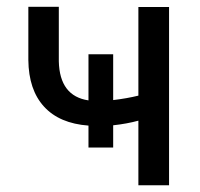

<svg xmlns="http://www.w3.org/2000/svg" viewBox="-20 -549 592 569"><path d="M481 0H390.1V-191.4Q356 -182.1 315.4 -177.7V-111.8H242.2V-176.8Q156.2 -183.1 110.6 -232.9Q64.9 -282.7 64 -371.1V-528.8H154.3V-367.2Q156.7 -264.2 242.2 -251.5V-388.2H315.4V-252.4Q356.4 -257.3 390.1 -265.6V-528.3H481Z"/></svg>

Font: MAUL
Style: Regular
Weight: 400
Designer: MAUL
Version: Version 1.0; 2020; ttfautohint (v1.8.3)